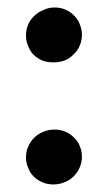

<svg xmlns="http://www.w3.org/2000/svg" viewBox="-20 -483 290 516"><path d="M200.2 -61.5Q200.2 -46.9 194.3 -33.2Q188.5 -19.5 177.7 -8.8Q168 1 153.3 6.8Q139.6 12.7 123 12.7Q107.4 12.7 93.8 6.8Q80.1 1 70.3 -8.8Q60.5 -18.6 55.7 -32.2Q49.8 -44.9 49.8 -60.5Q49.8 -75.2 55.7 -88.9Q61.5 -102.5 72.3 -113.3Q82 -123 96.7 -128.9Q110.4 -134.8 127 -134.8Q142.6 -134.8 156.2 -128.9Q169.9 -123 178.7 -113.3Q189.5 -103.5 194.3 -90.8Q200.2 -77.1 200.2 -61.5ZM200.2 -389.6Q200.2 -374 194.3 -360.4Q188.5 -346.7 177.7 -336.9Q168 -326.2 153.3 -320.3Q139.6 -315.4 123 -315.4Q107.4 -315.4 93.8 -320.3Q80.1 -326.2 70.3 -335.9Q60.5 -345.7 55.7 -359.4Q49.8 -372.1 49.8 -387.7Q49.8 -403.3 55.7 -417Q61.5 -430.7 72.3 -440.4Q82 -450.2 96.7 -456.1Q110.4 -462.9 127 -462.9Q142.6 -462.9 156.2 -457Q169.9 -451.2 178.7 -441.4Q189.5 -431.6 194.3 -418Q200.2 -404.3 200.2 -389.6Z"/></svg>

Font: Mermaid
Style: Bold
Weight: 400
Designer: Scott Simpson
Version: Version 1.001